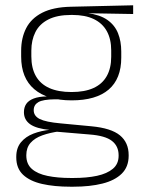

<svg xmlns="http://www.w3.org/2000/svg" viewBox="-20 -520 540 726"><path d="M251 -140.5Q159 -140.5 109.5 -182.8Q60 -225 60 -306V-328Q60 -376.5 79 -413.5Q98 -450.5 139.5 -471.8Q181 -493 247.5 -494.5L483.5 -500V-467L310 -470V-470.5Q357.5 -464.5 385.8 -444.8Q414 -425 426.2 -394.5Q438.5 -364 438.5 -325V-302Q438.5 -222 390.8 -181.2Q343 -140.5 251 -140.5ZM248 153H257.5Q308.5 153 346.8 144.8Q385 136.5 406.8 118.2Q428.5 100 428.5 69V67Q428.5 32.5 403.2 12.8Q378 -7 318.5 -11.5L187.5 -22.5L206 -23.5Q168.5 -18.5 140 -8.2Q111.5 2 95.5 20.2Q79.5 38.5 79.5 66.5V68Q79.5 100.5 100.8 119Q122 137.5 160 145.2Q198 153 248 153ZM246.5 186Q185 186 139 175.5Q93 165 67.2 140.8Q41.5 116.5 41.5 75V73Q41.5 39.5 59.2 18Q77 -3.5 106.5 -14.8Q136 -26 171 -29.5L170 -28.5Q117.5 -33.5 94 -50.2Q70.5 -67 70.5 -95.5V-96Q70.5 -114 79.2 -127Q88 -140 107.5 -147.5Q127 -155 158 -155.5V-163L226 -144L187.5 -144.5Q142.5 -144 125 -133.8Q107.5 -123.5 107.5 -103.5V-103Q107.5 -81.5 130.2 -70Q153 -58.5 209 -53.5L325.5 -42.5Q400.5 -35.5 433.5 -8.2Q466.5 19 466.5 66.5V69Q466.5 111 440.2 136.8Q414 162.5 367 174.2Q320 186 257 186ZM250.5 -172Q300 -172 333.2 -187Q366.5 -202 383.5 -232Q400.5 -262 400.5 -305.5V-329.5Q400.5 -372 384 -402Q367.5 -432 334.8 -447.8Q302 -463.5 253.5 -463.5H249.5Q196 -463.5 162.5 -446.2Q129 -429 113.8 -398.5Q98.5 -368 98.5 -328.5V-307Q98.5 -262.5 115.5 -232.5Q132.5 -202.5 166.2 -187.2Q200 -172 250.5 -172Z"/></svg>

Font: Anek Gurmukhi Medium ExtraLight
Style: Regular
Weight: 250
Version: Version 1.003